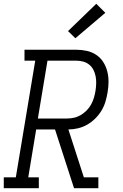

<svg xmlns="http://www.w3.org/2000/svg" viewBox="-33 -999 653 1019"><path d="M-13 0V-58H51L154 -677H97V-735H372Q400 -735 427.5 -729Q455 -723 477.5 -708Q500 -693 514.5 -670.5Q529 -648 536 -621.5Q543 -595 543 -566Q543 -537 538 -509Q534 -484 526.5 -459Q519 -434 505 -411Q491 -388 471.5 -369Q452 -350 429 -337Q406 -324 380.5 -318Q355 -312 330 -312L412 -58H489V0H360L259 -312H159L117 -58H173V0ZM168 -370H321Q340 -370 359 -374Q378 -378 395 -388Q412 -398 426.5 -412.5Q441 -427 450.5 -444.5Q460 -462 465.5 -480.5Q471 -499 474 -518Q477 -537 477.5 -556.5Q478 -576 474.5 -594Q471 -612 463 -628Q455 -644 441 -655.5Q427 -667 409 -672Q391 -677 372 -677H219ZM367 -796 328 -834 478 -979 526 -931Z"/></svg>

Font: Iosevka Etoile Light Oblique
Style: Regular
Weight: 300
Italic angle: -9°
Designer: Belleve Invis
Foundry: Belleve Invis
Version: Version 15.5.2; ttfautohint (v1.8.4)